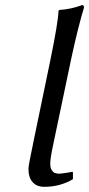

<svg xmlns="http://www.w3.org/2000/svg" viewBox="-20 -718 347 748"><path d="M175.8 -82Q175.8 -73.2 177 -66.7Q178.2 -60.1 181.6 -55.4Q185.1 -50.8 187.5 -47.9Q189.9 -44.9 196 -43.5Q202.1 -42 205.6 -41.5Q209 -41 218 -42Q227.1 -43 231 -43.5Q234.9 -43.9 245.8 -45.9Q256.8 -47.9 262.2 -48.8L264.2 -45.9V-20Q214.4 9.8 152.8 9.8Q123 9.8 106.9 -8.5Q90.8 -26.9 90.8 -61Q90.8 -72.8 110.8 -168L175.8 -481.9Q206.5 -630.9 208 -675.8L210.9 -679.2Q257.8 -682.1 299.8 -698.2Q307.6 -698.2 307.1 -688Q285.2 -616.2 259.8 -500L188 -158.2Q175.8 -101.1 175.8 -82Z"/></svg>

Font: Linux Biolinum
Style: Italic
Weight: 400
Italic angle: -12°
Designer: Philipp H. Poll
Foundry: Philipp H. Poll
Version: Version 1.1.3 ; ttfautohint (v0.9)